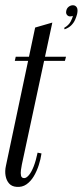

<svg xmlns="http://www.w3.org/2000/svg" viewBox="-24 -713 318 738"><path d="M111.1 -607.1 177.1 -626.2 59.9 -80Q58.2 -71.6 56.5 -59.4Q54.8 -47.1 56.8 -37.8Q58.9 -28.4 69.2 -28.4Q77.4 -28.4 87.1 -39.9Q96.9 -51.4 105.6 -73.6Q114.2 -95.8 120.5 -126.2L135.5 -123.2Q132.6 -102 125.1 -78.6Q117.6 -55.2 105.9 -35.5Q94.1 -15.8 77.6 -4.3Q61.1 7.1 39.6 5.2Q21.8 4.1 11.2 -7.5Q0.8 -19.1 -2.5 -37.1Q-5.8 -55.1 -1.2 -75.8ZM138.1 -479 142.4 -495H229.8L225.5 -479ZM32.9 -479 36.5 -495H94.4L90.1 -479ZM255.9 -652.1Q243.4 -647 235.7 -653.4Q228.1 -659.8 230.7 -671.4Q232.6 -681.3 240.1 -687.1Q247.5 -692.8 256.3 -692.8Q266 -692.8 271.1 -684.7Q276.2 -676.7 272.4 -659Q269.7 -648.4 264.5 -636.6Q259.3 -624.9 249.5 -615.3Q239.7 -605.7 224.1 -600.3L222.8 -606Q239.9 -615.8 247.4 -629.8Q255 -643.9 255.9 -652.1Z"/></svg>

Font: Emberly Black
Style: Italic
Weight: 900
Italic angle: -12°
Designer: Rajesh Rajput
Foundry: Rajesh Rajput
Version: Version 1.000